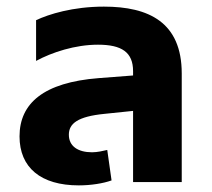

<svg xmlns="http://www.w3.org/2000/svg" viewBox="-20 -550 639 580"><path d="M218 10C255 10 292 4 317 -5L304 -97C291 -94 274 -90 258 -90C216 -90 188 -108 188 -143C188 -177 215 -198 295 -206L382 -215V0H529V-328C529 -483 429 -530 294 -530C200 -530 127 -507 89 -489V-366C137 -392 207 -415 276 -415C348 -415 382 -392 382 -335V-322L278 -314C112 -301 39 -238 39 -138C39 -44 103 10 218 10Z"/></svg>

Font: Noto Sans Thai UI
Style: Bold
Weight: 700
Designer: Monotype Design Team
Foundry: Monotype Imaging Inc.
Version: Version 2.000